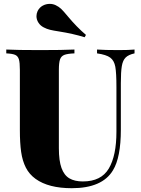

<svg xmlns="http://www.w3.org/2000/svg" viewBox="-20 -966 733 1000"><path d="M13.2 0ZM331.5 -882.8Q378.9 -825.7 427.7 -784.2L420.9 -772Q360.8 -790.5 287.1 -802.2Q257.8 -806.6 240.7 -810.8Q223.6 -814.9 208 -823.2Q190.4 -832 180.2 -847.9Q169.9 -863.8 169.9 -881.8Q169.9 -895 175.8 -908.2Q185.1 -926.8 202.1 -936.3Q219.2 -945.8 239.3 -945.8Q255.4 -945.8 270 -939Q286.6 -931.2 299.1 -919.2Q311.5 -907.2 331.5 -882.8ZM609.4 -532.2V-291Q609.4 -146 568.4 -79.1Q512.7 14.2 353.5 14.2Q232.9 14.2 165.5 -34.2Q132.3 -58.1 114.5 -93.3Q96.7 -128.4 90.1 -174.8Q83.5 -221.2 83.5 -288.1V-602.1Q83.5 -640.1 78.4 -657Q73.2 -673.8 59.1 -680.2Q44.9 -686.5 12.7 -688V-708Q68.8 -705.1 188.5 -705.1Q306.2 -705.1 367.7 -708V-688Q331.5 -686.5 315.2 -680.2Q298.8 -673.8 292.7 -656.7Q286.6 -639.6 286.6 -602.1V-193.8Q286.6 -128.9 300.3 -91.1Q314 -53.2 341.3 -37.1Q368.7 -21 411.6 -21Q506.8 -21 546.6 -88.1Q586.4 -155.3 586.4 -279.8V-512.2Q586.4 -585.9 580.6 -618.2Q574.7 -650.4 554.2 -665.8Q533.7 -681.2 485.4 -688V-708Q526.4 -705.1 597.7 -705.1Q650.4 -705.1 680.7 -708V-688Q649.4 -681.2 634.5 -666.5Q619.6 -651.9 614.5 -621.8Q609.4 -591.8 609.4 -532.2Z"/></svg>

Font: TypoPRO Playfair Display SC
Style: Regular
Weight: 900
Designer: Claus Eggers Sørensen
Foundry: Claus Eggers Sørensen
Version: Version 1.004;PS 001.004;hotconv 1.0.70;makeotf.lib2.5.58329